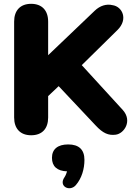

<svg xmlns="http://www.w3.org/2000/svg" viewBox="-20 -699 719 1005"><path d="M143 9C201 9 232 -26 232 -84V-196L287 -248L480 -43C519 -1 548 11 586 6C630 0 674 -66 623 -123L408 -358L594 -541C653 -598 620 -665 569 -672C537 -680 503 -669 476 -643L232 -410V-586C232 -644 200 -679 143 -679C86 -679 54 -644 54 -586V-84C54 -26 86 9 143 9ZM377 270C408 234 422 185 422 138C422 84 393 57 337 57C282 57 252 82 252 127C252 172 279 196 331 198C328 208 324 219 318 228C284 276 345 307 377 270Z"/></svg>

Font: SN Pro Heavy
Style: Regular
Weight: 800
Designer: Tobias Whetton
Foundry: Supernotes
Version: Version 1.001;Glyphs 3.2 (3249)